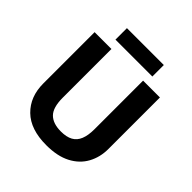

<svg xmlns="http://www.w3.org/2000/svg" viewBox="-231 -1043 1218 1218"><g transform="rotate(45 378.0 -433.5)"><path d="M671 -252Q671 -178 638.5 -118.5Q606 -59 540.5 -24.5Q475 10 375 10Q233 10 159 -62.5Q85 -135 85 -254V-714H236V-277Q236 -189 272 -153Q308 -117 379 -117Q429 -117 460 -134Q491 -151 505.5 -187Q520 -223 520 -278V-714H671ZM543 -877V-774H212V-877Z"/></g></svg>

Font: Noto Sans Gujarati
Style: Regular
Weight: 400
Designer: Jelle Bosma - Monotype Design Team, Universal Thirst
Foundry: Monotype Imaging Inc.
Version: Version 2.102